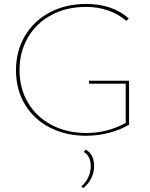

<svg xmlns="http://www.w3.org/2000/svg" viewBox="-20 -683 759 973"><path d="M634 -274V-51Q588 -24 531.5 -9.5Q475 5 416 5Q314 5 233 -36.5Q152 -78 106.5 -153.5Q61 -229 61 -327Q61 -424 106 -500.5Q151 -577 232 -620Q313 -663 417 -663Q549 -663 632 -590L621 -577Q536 -648 416 -648Q317 -648 240.5 -607Q164 -566 121.5 -493Q79 -420 79 -328Q79 -234 122.5 -161.5Q166 -89 243 -49Q320 -9 418 -9Q524 -9 617 -60V-259H431V-274ZM457 159Q457 190 443 219Q429 248 403 270L392 262Q414 243 427 216Q440 189 440 161Q440 107 404 87L415 75Q438 89 447.5 110Q457 131 457 159Z"/></svg>

Font: Ysabeau SC Thin
Style: Regular
Weight: 200
Designer: Christian Thalmann (Catharsis Fonts)
Version: Version 0.003